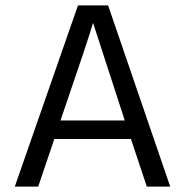

<svg xmlns="http://www.w3.org/2000/svg" viewBox="-20 -694 688 714"><path d="M122 0H35L270 -674H382L613 0H526L467 -177H182ZM326 -609Q312 -558 205 -246H444Z"/></svg>

Font: Hind Jalandhar
Style: Regular
Weight: 400
Designer: Namrata Goyal
Foundry: Indian Type Foundry
Version: Version 0.702;PS 1.0;hotconv 1.0.81;makeotf.lib2.5.63406